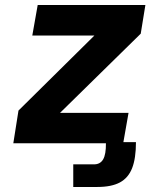

<svg xmlns="http://www.w3.org/2000/svg" viewBox="-20 -570 640 764"><path d="M53.5 -130 355.5 -428.5H108.5L130 -550H558.5L540 -436L219 -121H491.5L471 -4.5H521Q521 60 505.8 99Q490.5 138 457 156Q423.5 174 367 174H271.5V84H354Q379 84 390.5 64Q402 44 401.5 0H33Z"/></svg>

Font: JuliaMono ExtraBold
Style: Italic
Weight: 800
Italic angle: -9°
Monospace: yes
Designer: cormullion
Foundry: corm
Version: Version 0.057; ttfautohint (v1.8.4)